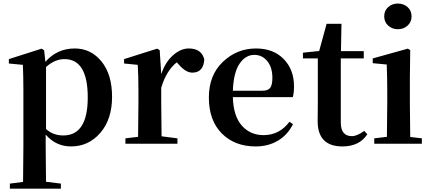

<svg xmlns="http://www.w3.org/2000/svg" viewBox="-20 -831 2490 1110"><path d="M246.1 -443.4V-85Q287.1 -47.9 345.7 -47.9Q487.3 -47.9 487.3 -267.6Q487.3 -489.3 352.5 -489.3Q296.9 -489.3 246.1 -443.4ZM235.4 -540 242.2 -473.6Q310.5 -550.8 412.1 -550.8Q505.9 -550.8 566.9 -475.6Q627.9 -400.4 627.9 -271.5Q627.9 -141.6 560.1 -63Q492.2 15.6 390.6 15.6Q303.7 15.6 244.1 -52.7V15.6Q244.1 75.2 246.1 219.7L332 230.5V259.8H37.1V230.5L113.3 220.7Q115.2 76.2 115.2 15.6V-305.7Q115.2 -384.8 112.3 -456.1L31.2 -463.9V-489.3L220.7 -549.8Z M903.3 -541 912.1 -402.3Q935.5 -471.7 980 -511.2Q1024.4 -550.8 1071.3 -550.8Q1145.5 -550.8 1161.1 -487.3Q1156.2 -411.1 1091.8 -411.1Q1053.7 -411.1 1012.7 -459L1002 -470.7Q942.4 -423.8 912.1 -324.2V-235.4Q912.1 -156.2 914.1 -43L1005.9 -31.2V0H705.1V-31.2L778.3 -40Q780.3 -153.3 780.3 -235.4V-306.6Q780.3 -392.6 776.4 -456.1L697.3 -463.9V-489.3L888.7 -549.8Z M1326.2 -306.6H1497.1Q1530.3 -306.6 1542.5 -323.7Q1554.7 -340.8 1554.7 -380.9Q1554.7 -441.4 1525.4 -477.5Q1496.1 -513.7 1450.2 -513.7Q1399.4 -513.7 1364.7 -462.4Q1330.1 -411.1 1326.2 -306.6ZM1672.9 -269.5H1326.2Q1329.1 -160.2 1377.9 -105Q1426.8 -49.8 1503.9 -49.8Q1595.7 -49.8 1653.3 -127L1673.8 -113.3Q1643.6 -51.8 1587.4 -18.1Q1531.2 15.6 1458 15.6Q1336.9 15.6 1262.2 -59.6Q1187.5 -134.8 1187.5 -267.6Q1187.5 -396.5 1268.6 -473.6Q1349.6 -550.8 1460 -550.8Q1560.5 -550.8 1620.1 -489.7Q1679.7 -428.7 1679.7 -332Q1679.7 -293 1672.9 -269.5Z M2085.9 -74.2 2103.5 -54.7Q2057.6 15.6 1960 15.6Q1816.4 15.6 1816.4 -130.9Q1816.4 -146.5 1816.9 -178.7Q1817.4 -210.9 1817.4 -231.4V-493.2H1731.4V-526.4L1825.2 -536.1L1868.2 -693.4H1954.1L1951.2 -535.2H2083V-493.2H1950.2V-123Q1950.2 -43.9 2014.6 -43.9Q2043.9 -43.9 2085.9 -74.2Z M2201.2 -736.3Q2201.2 -769.5 2224.1 -790Q2247.1 -810.5 2280.3 -810.5Q2313.5 -810.5 2336.4 -790Q2359.4 -769.5 2359.4 -736.3Q2359.4 -704.1 2336.4 -683.1Q2313.5 -662.1 2280.3 -662.1Q2247.1 -662.1 2224.1 -683.1Q2201.2 -704.1 2201.2 -736.3ZM2351.6 -39.1 2418.9 -31.2V0H2143.6V-31.2L2216.8 -40Q2218.8 -153.3 2218.8 -235.4V-305.7Q2218.8 -382.8 2215.8 -458L2134.8 -465.8V-493.2L2337.9 -549.8L2351.6 -541L2349.6 -384.8V-235.4Q2349.6 -152.3 2351.6 -39.1Z"/></svg>

Font: GenYoMin TW TTF Bold
Style: Regular
Weight: 700
Version: Version 1.300